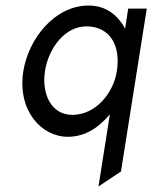

<svg xmlns="http://www.w3.org/2000/svg" viewBox="-20 -482 549 692"><path d="M64 -225C42 -83 130 11 224 11C290 11 338 -25 376 -70L335 190L416 136L509 -451H442L431 -379C406 -424 366 -462 299 -462C178 -462 83 -344 64 -225ZM142 -225C155 -310 215 -387 291 -387C376 -387 416 -318 401 -225C389 -147 325 -68 241 -68C162 -68 130 -147 142 -225Z"/></svg>

Font: Charger Pro
Style: NarObl
Weight: 400
Designer: Jasper
Foundry: Cannot Into Space Fonts
Version: Version 1.09